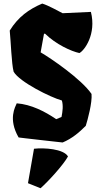

<svg xmlns="http://www.w3.org/2000/svg" viewBox="-20 -776 553 1059"><path d="M82.5 -18.1C77.6 -17.6 330.6 10.7 325.7 9.8C377 -11.7 416 -44.9 453.1 -82C463.9 -116.2 489.3 -210.4 484.9 -257.8C428.2 -340.8 256.8 -457 204.1 -487.3L222.7 -589.8H229C288.6 -531.2 373.5 -492.7 418 -483.4C444.8 -496.6 512.7 -586.4 481.4 -710.4L325.2 -703.1C305.2 -712.9 248.5 -745.6 212.9 -756.3C139.6 -725.1 80.6 -683.1 33.7 -607.4C39.6 -551.3 43.5 -424.8 55.2 -380.4C87.9 -323.7 259.3 -238.8 321.3 -221.7C329.6 -193.4 325.2 -160.2 319.3 -130.9L290 -118.7C227.1 -161.6 151.4 -200.2 72.3 -206.1C64.5 -187 23.4 -120.6 82.5 -18.1ZM167.5 44.4 134.3 234.4 203.6 262.2C245.1 226.1 330.6 132.3 355 86.9C330.6 44.9 223.1 38.1 167.5 44.4Z"/></svg>

Font: Fruktur
Style: Regular
Weight: 400
Designer: Viktoriya Grabowska
Foundry: Viktoriya Grabowska
Version: Version 1.002